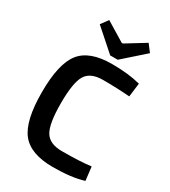

<svg xmlns="http://www.w3.org/2000/svg" viewBox="-222 -1031 1022 1153"><g transform="rotate(30 289.0 -455.0)"><path d="M498 -872 350 -741H298L150 -872L187 -922L320 -841H328L460 -922ZM535 -108 546 -14Q463 12 334 12Q179 12 116 -68Q53 -148 53 -345Q53 -542 116 -622Q179 -702 334 -702Q450 -702 532 -680L520 -585Q433 -592 334 -592Q248 -592 216.5 -539.5Q185 -487 185 -345Q185 -203 216.5 -150.5Q248 -98 334 -98Q461 -98 535 -108Z"/></g></svg>

Font: Exo 2.0 Semi Bold
Style: Regular
Weight: 600
Designer: Natanael Gama
Version: Version 1.001;PS 001.001;hotconv 1.0.70;makeotf.lib2.5.58329